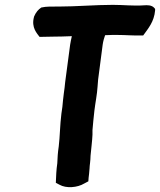

<svg xmlns="http://www.w3.org/2000/svg" viewBox="-20 -757 659 791"><path d="M120 -687C108 -643 133 -619 143 -605L195 -606C225 -606 247 -607 276 -608C274 -597 270 -583 269 -573L252 -445C250 -428 247 -411 246 -395L243 -373C240 -354 239 -334 237 -317L233 -289C227 -241 227 -195 222 -154C218 -127 217 -109 216 -84C212 -57 211 -30 210 -4L225 4C253 20 299 16 327 -1L344 -10C344 -20 346 -30 347 -41L349 -64C349 -70 350 -77 351 -86C352 -96 353 -105 353 -115C355 -139 360 -177 361 -202V-221C363 -240 366 -281 369 -302C373 -335 380 -368 382 -401C383 -419 385 -439 388 -458L403 -573C405 -587 409 -601 413 -612L441 -613H465C498 -613 525 -610 561 -611H570C590 -639 615 -667 619 -714V-720L616 -724C605 -737 586 -736 572 -735C531 -732 488 -737 445 -737C372 -737 294 -730 222 -730C196 -730 171 -731 150 -726C138 -718 128 -707 120 -688Z"/></svg>

Font: Hussar Pisanka
Style: BdKur
Weight: 700
Designer: Robert Jablonski
Foundry: Cannot Into Space Fonts
Version: Version 1.070